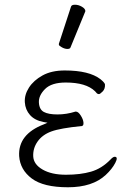

<svg xmlns="http://www.w3.org/2000/svg" viewBox="-20 -779 550 812"><path d="M280 -750Q282 -759 297 -759Q312 -759 326.5 -750.5Q341 -742 341 -732Q341 -730 340 -729L278 -578Q276 -572 265 -572Q254 -572 241.5 -579Q229 -586 229 -590V-594ZM299 -307H301Q311 -307 321.5 -290.5Q332 -274 333 -260.5Q334 -247 326 -246Q235 -237 197 -223Q159 -209 139 -180.5Q119 -152 120.5 -118Q122 -84 160 -62Q198 -40 259 -40Q320 -40 365 -53Q410 -66 447 -104Q458 -116 465 -116Q481 -116 467.5 -90Q454 -64 427 -39Q371 13 267.5 13Q164 13 114.5 -24Q65 -61 61 -119Q56 -211 165 -253L181 -260L164 -263Q127 -270 107 -292.5Q87 -315 85 -346.5Q83 -378 102.5 -408.5Q122 -439 160 -460Q198 -481 254 -481Q357 -481 405 -444Q423 -429 424 -422Q425 -403 414 -392Q403 -381 398.5 -381Q394 -381 390 -384L382 -393Q344 -430 258 -430Q198 -430 170.5 -402.5Q143 -375 144.5 -345.5Q146 -316 165.5 -305.5Q185 -295 223 -295Q261 -295 299 -307Z"/></svg>

Font: LXGW WenKai Light
Style: Regular
Weight: 300
Designer: LXGW / Fontworks Inc.
Foundry: LXGW / Fontworks Inc.
Version: Version 1.501; October 10, 2024